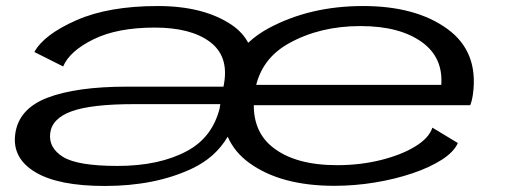

<svg xmlns="http://www.w3.org/2000/svg" viewBox="-20 -610 1675 637"><path d="M327.5 7Q173 7 96.5 -39.2Q20 -85.5 30.5 -165Q41.5 -249 137.5 -285.8Q233.5 -322.5 401 -322.5H721.5L723.5 -334Q739 -425 675.5 -471.8Q612 -518.5 493.5 -518.5Q369 -518.5 290 -479.5Q211 -440.5 189.5 -389.5L94 -437.5Q126 -495.5 233.2 -542.8Q340.5 -590 503.5 -590Q657 -590 750 -526.5Q785 -502.5 803.5 -468Q832.5 -495.5 871.5 -516.5Q1008.5 -590 1184.5 -590Q1359.5 -590 1464 -514.2Q1568.5 -438.5 1549 -297Q1545.5 -273.5 1540 -261H822Q822 -170 886 -120.5Q960.5 -62 1098.5 -62Q1174.5 -62 1242.5 -78.8Q1310.5 -95.5 1357 -123.8Q1403.5 -152 1414.5 -186.5L1499 -135.5Q1486 -106 1446 -80.2Q1406 -54.5 1348.2 -35Q1290.5 -15.5 1223.5 -4.5Q1156.5 6.5 1089.5 6.5Q911.5 6.5 807 -69.5Q758 -105 735.5 -156.5Q694.5 -87 616.5 -50.5Q494.5 7 327.5 7ZM830 -328.5H1444Q1450.5 -418 1381.5 -469Q1307.5 -523.5 1176 -523.5Q1041.5 -523.5 939 -466.5Q853 -419 830 -328.5ZM709.5 -253.5H709L711 -264.5H424.5Q283.5 -264.5 217.8 -240.8Q152 -217 146.5 -167.5Q141 -119 189.5 -89.2Q238 -59.5 370 -59.5Q508.5 -59.5 600.5 -109Q685.5 -154.5 709.5 -253.5Z"/></svg>

Font: Anybody UltraExpanded Regular
Style: Italic
Weight: 400
Width: 9
Italic angle: -10°
Designer: Tyler Finck
Foundry: Etcetera Type Company
Version: Version 1.010; ttfautohint (v1.8.3) -l 8 -r 50 -G 200 -x 14 